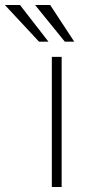

<svg xmlns="http://www.w3.org/2000/svg" viewBox="-116 -743 356 763"><path d="M90 0V-517H129V0ZM39 -577.5 -96.5 -723H-36.5L76.5 -577.5ZM141.5 -577.5 23.5 -723H83.5L179 -577.5Z"/></svg>

Font: Public Sans Thin Thin
Style: Regular
Weight: 250
Version: Version 2.001